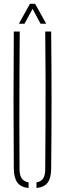

<svg xmlns="http://www.w3.org/2000/svg" viewBox="-20 -962 334 987"><path d="M51 -93.5Q49.5 -270.5 49.5 -447Q49.5 -623.5 51 -800H81.5Q80.5 -682 80 -563.8Q79.5 -445.5 79.5 -327.5Q79.5 -209.5 80.5 -91.5Q80.5 -61 91.8 -44.8Q103 -28.5 127 -24.5V4.5Q87.5 0.5 69.8 -23Q52 -46.5 51 -93.5ZM167.5 4.5V-24.5Q191.5 -28.5 202 -44.8Q212.5 -61 212.5 -91.5Q213.5 -209.5 214 -327.5Q214.5 -445.5 214.2 -563.8Q214 -682 212.5 -800H243Q245 -623.5 245 -447Q245 -270.5 243 -93.5Q242.5 -46.5 224.8 -23Q207 0.5 167.5 4.5ZM77 -840 134 -942.5H160.5L217.5 -840H188.5L147.5 -916.5L106 -840Z"/></svg>

Font: Big Shoulders Stencil Display ExtraLight
Style: Regular
Weight: 250
Designer: Patric King
Foundry: XO Type Co
Version: Version 2.001